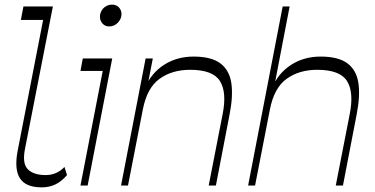

<svg xmlns="http://www.w3.org/2000/svg" viewBox="-20 -800 1618 828"><path d="M160 8Q91 8 66 -31Q41 -70 56 -149L166 -714H70L81 -772H208L88 -159Q75 -95 100 -70Q125 -45 177 -45Q200 -45 220.5 -53.5Q241 -62 258 -80L269 -45Q245 -17 218.5 -4.5Q192 8 160 8Z M451 -686Q433 -686 422 -698.5Q411 -711 411 -727Q411 -742 418 -754Q425 -766 437 -773Q449 -780 463 -780Q482 -780 493 -768Q504 -756 504 -739Q504 -719 488.5 -702.5Q473 -686 451 -686ZM327 0 423 -494H327L337 -548H464L358 0Z M502 0 608 -548H639L607 -382L604 -419Q632 -485 687.5 -520.5Q743 -556 815 -556Q891 -556 930 -527Q969 -498 977.5 -442.5Q986 -387 970 -306L911 0H880L940 -307Q959 -402 928.5 -450.5Q898 -499 800 -499Q722 -499 668 -460Q614 -421 596 -328L532 0Z M1050 0 1199 -772H1229L1154 -382L1152 -419Q1180 -485 1235.5 -520.5Q1291 -556 1363 -556Q1439 -556 1478 -527Q1517 -498 1525.5 -442.5Q1534 -387 1518 -306L1459 0H1428L1488 -307Q1507 -402 1476.5 -450.5Q1446 -499 1348 -499Q1270 -499 1216 -460Q1162 -421 1144 -328L1080 0Z"/></svg>

Font: Savate ExtraLight
Style: Italic
Weight: 200
Italic angle: -11°
Designer: Max Esnée
Foundry: Plomb Type
Version: Version 2.000